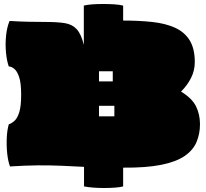

<svg xmlns="http://www.w3.org/2000/svg" viewBox="-20 -818 1030 962"><path d="M501 124Q474 124 447.5 122Q421 120 401 116V18Q344 15 287.5 12.5Q231 10 169 10.5Q107 11 30 16Q20 -11 16 -50Q12 -89 14 -128.5Q16 -168 24 -195Q39 -200 53.5 -213.5Q68 -227 77 -257.5Q86 -288 86 -343Q86 -403 75.5 -433Q65 -463 50.5 -474Q36 -485 24 -485Q14 -513 10 -555Q6 -597 10.5 -640Q15 -683 28 -713Q77 -710 121.5 -709Q166 -708 208 -708Q268 -708 305 -702Q342 -696 364.5 -671.5Q387 -647 400 -593V-790Q414 -794 440 -796Q466 -798 496 -798Q523 -798 550 -796.5Q577 -795 597 -790V-715Q676 -715 742 -708Q808 -701 856 -679.5Q904 -658 930 -616.5Q956 -575 956 -507Q956 -465 937.5 -428Q919 -391 887 -359Q942 -326 962 -285.5Q982 -245 982 -196Q982 -147 964.5 -106Q947 -65 904.5 -36Q862 -7 787 8Q712 23 597 22V116Q583 120 557 122Q531 124 501 124ZM476 -410H545V-461H476ZM476 -235H553V-288H476Z"/></svg>

Font: Oi
Style: Regular
Weight: 400
Designer: Kostas Bartsokas, Mohamad Dakak
Foundry: Foundry5
Version: Version 4.000